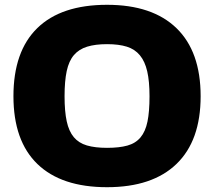

<svg xmlns="http://www.w3.org/2000/svg" viewBox="-20 -770 892 800"><path d="M426 10Q236 10 136 -86.5Q36 -183 36 -369Q36 -556 135.5 -653Q235 -750 426 -750Q615 -750 715.5 -652.5Q816 -555 816 -369Q816 -184 715.5 -87Q615 10 426 10ZM426 -154Q477 -154 511 -163.5Q545 -173 565.5 -197.5Q586 -222 594.5 -263.5Q603 -305 603 -369Q603 -431 593.5 -472.5Q584 -514 563 -539.5Q542 -565 508.5 -575.5Q475 -586 426 -586Q377 -586 343 -575.5Q309 -565 288 -540.5Q267 -516 258 -474Q249 -432 249 -369Q249 -306 258 -264.5Q267 -223 287.5 -198.5Q308 -174 342 -164Q376 -154 426 -154Z"/></svg>

Font: Encode Sans Wide
Style: ExtraBold
Weight: 800
Designer: Pablo Impallari, Andres Torresi
Foundry: Pablo Impallari, Andres Torresi
Version: Version 1.000; ttfautohint (v1.00) -l 8 -r 50 -G 200 -x 14 -